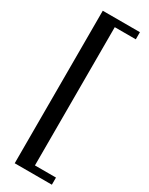

<svg xmlns="http://www.w3.org/2000/svg" viewBox="-237 -789 778 1003"><g transform="rotate(30 152.0 -287.0)"><path d="M57.1 172.9V-747.1H281.2V-704.1H154.3V129.9H281.2V172.9Z"/></g></svg>

Font: Elstob 10pt SemiBold
Style: Regular
Weight: 600
Designer: Peter S. Baker
Version: Version 1.015